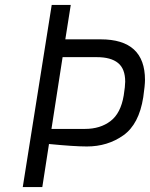

<svg xmlns="http://www.w3.org/2000/svg" viewBox="-20 -756 606 776"><path d="M566 -433Q566 -412 559 -363Q542 -254 478.5 -209Q415 -164 331 -164Q280 -164 178 -174L151 0H72L189 -736H266L244 -597H387Q566 -597 566 -433ZM486 -426Q486 -478 457 -501.5Q428 -525 372 -525H233L188 -235H324Q385 -235 426.5 -266.5Q468 -298 480 -370Q486 -408 486 -426Z"/></svg>

Font: Exo
Style: Italic
Weight: 400
Italic angle: -9°
Designer: Natanael Gama
Foundry: Natanael Gama
Version: Version 1.500; ttfautohint (v1.6)